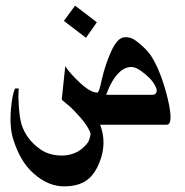

<svg xmlns="http://www.w3.org/2000/svg" viewBox="-20 -447 662 688"><path d="M343.8 14.6Q363.3 82 329.1 151.4Q308.6 192.4 275.4 208Q251 219.7 215.8 220.7Q155.3 223.6 99.6 173.8Q51.8 131.8 26.4 48.8Q13.7 5.9 19.5 -58.6Q24.4 -112.3 34.2 -129.9H46.9Q44.9 -102.5 46.9 -74.2Q49.8 -27.3 56.6 -2.9Q74.2 53.7 126 88.9Q157.2 110.4 203.1 110.4Q222.7 110.4 245.1 102.5Q271.5 92.8 292 67.4Q300.8 57.6 304.7 32.2Q294.9 0 246.1 -49.8Q231.4 -65.4 201.2 -89.8L213.9 -210Q229.5 -184.6 268.6 -148.4Q304.7 -115.2 329.1 -115.2Q335 -114.3 345.7 -166Q357.4 -215.8 377.9 -261.7Q400.4 -312.5 426.8 -313.5Q447.3 -315.4 465.8 -301.8Q500 -276.4 518.6 -251Q547.9 -207 568.4 -139.6Q584 -87.9 588.9 -52.7Q596.7 0 577.1 0H338.9ZM541 -127.9Q532.2 -155.3 500 -181.6Q469.7 -207 451.2 -207Q426.8 -207 406.2 -186.5Q379.9 -161.1 360.4 -107.4H527.3Q534.2 -107.4 538.1 -112.3Q543 -119.1 541 -127.9ZM327.1 -367.2 288.1 -311.5 209 -372.1 249 -426.8Z"/></svg>

Font: Thabit-Bold-Oblique
Style: Bold Oblique
Weight: 700
Designer: Regenerated by Nadim Shaikli
Foundry: MAK Alagha
Version: 0.01